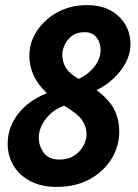

<svg xmlns="http://www.w3.org/2000/svg" viewBox="-20 -721 540 752"><path d="M10 -158Q10 -222 51 -275Q92 -328 164 -356Q95 -420 95 -502Q95 -555 125 -600.5Q155 -646 206 -673.5Q257 -701 321 -701Q399 -701 445 -657Q491 -613 491 -547Q491 -510 472.5 -475.5Q454 -441 424 -413Q394 -385 358 -368Q407 -332 427 -293Q447 -254 447 -205Q447 -149 417.5 -100Q388 -51 333 -20Q278 11 201 11Q143 11 100 -11Q57 -33 33.5 -71.5Q10 -110 10 -158ZM224 -507Q224 -481 236.5 -458Q249 -435 288 -412Q327 -430 350.5 -461Q374 -492 374 -525Q374 -554 358 -574.5Q342 -595 311 -595Q281 -595 262 -580.5Q243 -566 233.5 -545.5Q224 -525 224 -507ZM132 -182Q132 -149 151.5 -122.5Q171 -96 214 -96Q247 -96 270.5 -111.5Q294 -127 306.5 -150Q319 -173 319 -196Q319 -225 301.5 -250.5Q284 -276 231 -307Q187 -291 159.5 -255.5Q132 -220 132 -182Z"/></svg>

Font: Radio Canada Condensed SemiBold
Style: Italic
Weight: 600
Width: 3
Italic angle: -12°
Designer: Charles Daoud, Etienne Aubert Bonn, Alexandre Saumier Demers, Jacques Le Bailly
Foundry: Radio-Canada
Version: Version 2.104; ttfautohint (v1.8.4.7-5d5b);gftools[0.9.28.de